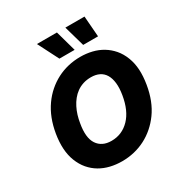

<svg xmlns="http://www.w3.org/2000/svg" viewBox="-216 -1117 1221 1287"><g transform="rotate(-30 394.5 -473.5)"><path d="M63.9 -372.9Q83.1 -489.3 141.3 -571.7Q169.7 -611.9 205.1 -642.6Q240.4 -673.3 281.2 -694.4Q322.1 -715.6 367.7 -726.4Q413.4 -737.2 462.4 -737.2Q509.2 -737.2 552.2 -726.7Q595.2 -716.3 631.4 -694.4Q667.6 -672.6 696 -639.6Q724.4 -606.5 741.8 -561.1Q758.9 -516.7 761.9 -465.6Q764.9 -414.4 754.6 -352.3Q735.1 -234.4 677.2 -154.1Q648.8 -114.7 613.6 -84.2Q578.5 -53.6 537.8 -32.7Q497.2 -11.7 451.7 -0.9Q406.2 9.9 357.6 9.9Q310.4 9.9 267.2 -0.4Q224.1 -10.7 187.7 -32.1Q151.3 -53.6 123 -86.6Q94.8 -119.7 77.1 -165.1Q43.7 -250.7 63.9 -372.9ZM255.7 -196.4Q290.5 -144.2 364 -144.2Q446 -144.2 503.6 -203.8Q560.7 -263.1 578.8 -372.9Q587.4 -424.4 583.1 -463.6Q578.8 -502.8 563 -529.5Q547.2 -556.1 520.1 -569.6Q492.9 -583.1 455.6 -583.1Q422.6 -583.1 395.1 -574.2Q367.5 -565.3 345.2 -549.4Q322.8 -533.4 305.2 -511.5Q287.6 -489.7 274.7 -464.1Q261.7 -438.6 253 -410.2Q244.3 -381.7 239.7 -352.3Q221.2 -248.6 255.7 -196.4ZM409.1 -956.7 453.8 -796.5H335.9L254.3 -956.7ZM622.5 -956.7 634.9 -796.5H519.9L474.4 -956.7Z"/></g></svg>

Font: Inter P Extra Bold
Style: Italic
Weight: 800
Italic angle: 9.39999°
Designer: Rasmus Andersson
Foundry: rsms
Version: Version 3.018;git-588b23468